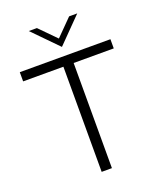

<svg xmlns="http://www.w3.org/2000/svg" viewBox="-162 -1001 916 1100"><g transform="rotate(-20 296.0 -450.5)"><path d="M264.5 -641H19V-697H571.5V-641H327V0H264.5ZM148 -901H197.5L295.5 -801.5L394 -901H443.5L295.5 -750.5Z"/></g></svg>

Font: HK Grotesk Light
Style: Regular
Weight: 300
Designer: Alfredo Marco Pradil
Foundry: Hanken Design Co.
Version: Version 3.001